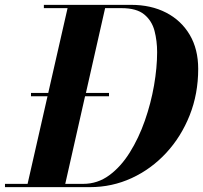

<svg xmlns="http://www.w3.org/2000/svg" viewBox="-44 -770 835 790"><path d="M326 0H-23.5V-13.5H69.5L151.5 -374H83.5V-387.5H154.5L234 -736.5H136.5V-750H496Q577.5 -750 639.5 -718Q701.5 -686 736.5 -627Q771.5 -568 771.5 -486.5Q771.5 -384 736.5 -295.8Q701.5 -207.5 640 -141Q578.5 -74.5 497.8 -37.2Q417 0 326 0ZM404.5 -374H306L224.5 -13.5H298.5Q357.5 -13.5 405.5 -48.8Q453.5 -84 490.2 -143Q527 -202 552 -273.5Q577 -345 589.8 -418.5Q602.5 -492 602.5 -555.5Q602.5 -601.5 591.8 -643Q581 -684.5 549.5 -710.5Q518 -736.5 456 -736.5H388.5L309.5 -387.5H404.5Z"/></svg>

Font: Bodoni* 16pt
Style: Bold Italic
Weight: 700
Italic angle: -13°
Version: Version 2.3